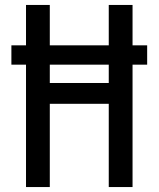

<svg xmlns="http://www.w3.org/2000/svg" viewBox="-20 -755 640 775"><path d="M85 0V-494H26V-572H85V-735H181V-572H419V-735H515V-572H574V-494H515V0H419V-336H181V0ZM181 -420H419V-494H181Z"/></svg>

Font: Zed Mono Medium Extended
Style: Regular
Weight: 500
Width: 7
Monospace: yes
Designer: Belleve Invis
Foundry: Belleve Invis
Version: Version 1.0.0; ttfautohint (v1.8.4)